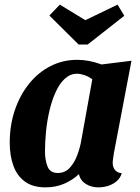

<svg xmlns="http://www.w3.org/2000/svg" viewBox="-20 -788 603 828"><path d="M176 20Q122 20 88 -4.5Q54 -29 38 -72.5Q22 -116 22 -173Q22 -248 44 -313Q66 -378 105.5 -427Q145 -476 198 -503Q251 -530 313 -530Q364 -530 418 -510L547 -526L471 -127Q470 -118 468 -106Q466 -94 466 -85Q466 -68 475.5 -55.5Q485 -43 505 -41Q499 -20 483 -6.5Q467 7 446.5 13.5Q426 20 404 20Q374 20 350.5 5.5Q327 -9 320 -37Q294 -12 257.5 4Q221 20 176 20ZM229 -42Q261 -42 281.5 -65Q302 -88 314 -121Q326 -154 331 -185L378 -446Q362 -458 344.5 -464Q327 -470 312 -470Q283 -470 260 -449Q237 -428 220.5 -392Q204 -356 193.5 -311.5Q183 -267 178.5 -221Q174 -175 174 -134Q174 -98 185 -70Q196 -42 229 -42ZM319 -596 193 -721 238 -768 348 -701 487 -768 516 -720 358 -596Z"/></svg>

Font: Sansita Swashed Light SemiBold
Style: Regular
Weight: 600
Version: Version 1.003